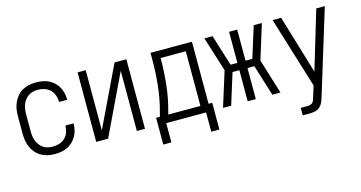

<svg xmlns="http://www.w3.org/2000/svg" viewBox="-78 -873 2656 1414"><g transform="rotate(-15 1250.0 -166.5)"><path d="M247 8Q272 8 297 4Q322 0 344 -11Q366 -22 384.5 -39.5Q403 -57 415 -78.5Q427 -100 432.5 -124.5Q438 -149 438 -174Q438 -174 438 -174.5Q438 -175 438 -175H376Q376 -175 376 -175Q376 -175 376 -174Q376 -149 367.5 -124.5Q359 -100 340.5 -82Q322 -64 297.5 -56.5Q273 -49 247 -49Q229 -49 210 -53Q191 -57 175.5 -67.5Q160 -78 148.5 -93.5Q137 -109 130 -126.5Q123 -144 120.5 -162.5Q118 -181 118 -200V-330Q118 -349 120.5 -368Q123 -387 130 -404.5Q137 -422 148.5 -437Q160 -452 175.5 -462.5Q191 -473 210 -477.5Q229 -482 247 -482Q273 -482 297.5 -474Q322 -466 340.5 -448Q359 -430 367.5 -405.5Q376 -381 376 -356Q376 -356 376 -355.5Q376 -355 376 -355H438Q438 -355 438 -355.5Q438 -356 438 -357Q438 -381 432.5 -405.5Q427 -430 415 -452Q403 -474 384.5 -491Q366 -508 344 -519Q322 -530 297 -534Q272 -538 247 -538Q221 -538 194.5 -532.5Q168 -527 144.5 -514Q121 -501 103.5 -480Q86 -459 75 -434.5Q64 -410 60 -383.5Q56 -357 56 -330V-200Q56 -173 60 -146.5Q64 -120 75 -95.5Q86 -71 103.5 -50.5Q121 -30 144.5 -16.5Q168 -3 194.5 2.5Q221 8 247 8Z M564 0H655L874 -459V0H936V-530H846L626 -71V-530H564Z M1402 147H1464V-57H1436V-530H1120V-480Q1120 -382 1110 -284.5Q1100 -187 1074 -92L1065 -57H1036V0H1402ZM1374 -57H1129L1134 -77Q1161 -174 1171.5 -273.5Q1182 -373 1182 -474H1374ZM1098 147V0H1036V147Z M1531 0H1593L1667 -237H1719V0H1781V-237H1833L1907 0H1969L1887 -265L1969 -530H1907L1833 -293H1781V-530H1719V-293H1667L1593 -530H1531L1614 -265Z M2084 205H2134Q2155 205 2175.5 201Q2196 197 2212 184Q2228 171 2237 152Q2246 133 2252 113L2449 -530H2384L2250 -84L2116 -530H2051L2218 13L2192 96Q2189 107 2185.5 117Q2182 127 2174.5 135Q2167 143 2156 145.5Q2145 148 2134 148H2084Z"/></g></svg>

Font: Iosevka SS09 Light
Style: Regular
Weight: 300
Monospace: yes
Designer: Belleve Invis
Foundry: Belleve Invis
Version: Version 5.2.1; ttfautohint (v1.8.3)